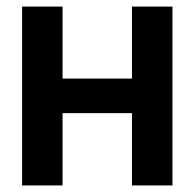

<svg xmlns="http://www.w3.org/2000/svg" viewBox="-20 -566 594 586"><path d="M170.9 -545.9V-326.2H382.8V-545.9H506.3V0H382.8V-220.7H170.9V0H47.4V-545.9Z"/></svg>

Font: Inter Tight SemiBold
Style: Regular
Weight: 600
Designer: Rasmus Andersson
Foundry: rsms
Version: Version 3.004; ttfautohint (v1.8.4.7-5d5b)